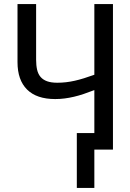

<svg xmlns="http://www.w3.org/2000/svg" viewBox="-20 -734 640 942"><path d="M442.9 -81.1V-292Q415 -281.2 390.4 -272.9Q365.7 -264.6 342.8 -259.3Q319.8 -253.9 297.4 -251Q274.9 -248 251 -248Q159.7 -248 112.8 -294.7Q65.9 -341.3 65.9 -429.2V-713.9H157.2V-440.9Q157.2 -413.1 162.1 -391.8Q167 -370.6 179.2 -356.4Q191.4 -342.3 211.4 -335.2Q231.4 -328.1 261.2 -328.1Q283.2 -328.1 304.2 -330.6Q325.2 -333 346.9 -337.9Q368.7 -342.8 392.1 -350.1Q415.5 -357.4 442.9 -367.2V-713.9H534.2V0H442.9V188H356.9V-81.1Z"/></svg>

Font: WenQuanYi Micro Hei Mono
Style: Regular
Weight: 400
Foundry: Ascender Corporation
Version: Version 0.2.0-beta